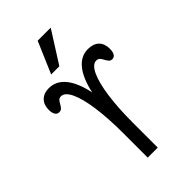

<svg xmlns="http://www.w3.org/2000/svg" viewBox="-288 -1080 1177 1177"><g transform="rotate(-45 300.0 -492.0)"><path d="M147 -642Q133 -642 125.5 -634.5Q118 -627 109.5 -611.5Q101 -595.5 93 -587.8Q85 -580 70 -580Q53.5 -580 44.2 -594.8Q35 -609.5 35 -636Q35 -679.5 60.2 -704.8Q85.5 -730 129 -730Q192 -730 235 -677.2Q278 -624.5 299 -523Q321 -624.5 363.8 -677.2Q406.5 -730 468 -730Q514.5 -730 539.8 -705.5Q565 -681 565 -636Q565 -609.5 556.2 -594.8Q547.5 -580 531 -580Q517.5 -580 509.8 -587.8Q502 -595.5 493.5 -611.5Q485.5 -627.5 477.2 -635.8Q469 -644 455 -644Q421.5 -644 396.2 -590.5Q371 -537 357.5 -439.5Q344 -342 344 -214V0H257V-214Q257 -341 243.5 -438Q230 -535 205 -588.5Q180 -642 147 -642ZM199 -779 287 -984H400L270 -779Z"/></g></svg>

Font: JuliaMono
Style: Regular
Weight: 400
Monospace: yes
Designer: cormullion
Foundry: corm
Version: Version 0.055; ttfautohint (v1.8.4)